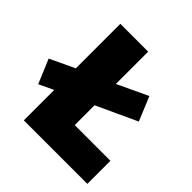

<svg xmlns="http://www.w3.org/2000/svg" viewBox="-212 -855 1000 1000"><g transform="rotate(45 287.5 -355.5)"><path d="M-24 -319 112 -383V-711H317V-473L485 -552L540 -419L317 -316V-170H580V0H112V-224L32 -186Z"/></g></svg>

Font: Nebula Sans Black
Style: Regular
Weight: 900
Designer: Paul D. Hunt for Adobe (as Source Sans)
Foundry: Nebula Entertainment & Broadcasting LLC
Version: Version 1.010